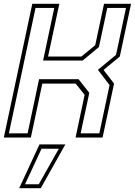

<svg xmlns="http://www.w3.org/2000/svg" viewBox="-32 -720 706 1005"><path d="M-12 0 137 -700H278.5L219.5 -424H394L466.5 -483.5L512.5 -700H654L595 -424L510 -354L565 -282.5L505 0H363.5L411 -223.5L364 -282.5H189.5L129.5 0ZM14.5 -22H112.5L172.5 -305.5H379L435.5 -234L390 -22H488L541.5 -274.5L480.5 -354.5L575.5 -433L627.5 -678.5H529.5L486 -474L400.5 -403H193.5L252 -678.5H154ZM68.5 265 174.5 36H310L181.5 265ZM99 244.5H171L276 58.5H185.5Z"/></svg>

Font: Tourney ExtraLight
Style: Italic
Weight: 250
Italic angle: -12°
Version: Version 1.015